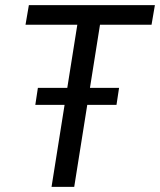

<svg xmlns="http://www.w3.org/2000/svg" viewBox="-20 -725 621 745"><path d="M180 0 280 -629H79L92 -705H581L568 -629H368L268 0ZM117 -318 127 -384H442L432 -318Z"/></svg>

Font: Nunito Sans 10pt Condensed Medium
Style: Italic
Weight: 500
Width: 3
Italic angle: -9°
Designer: Vernon Adams
Foundry: Vernon Adams
Version: Version 3.101;gftools[0.9.27]